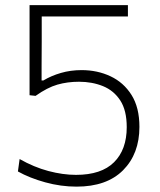

<svg xmlns="http://www.w3.org/2000/svg" viewBox="-20 -704 610 734"><path d="M272.5 9.5Q212.5 9.5 152.8 -7Q93 -23.5 48.5 -48.5L55 -96Q109.5 -65 165 -50.2Q220.5 -35.5 270.5 -35.5Q367.5 -35.5 416 -83.8Q464.5 -132 464.5 -218Q464.5 -282 439.8 -320Q415 -358 373.5 -374.8Q332 -391.5 282 -391.5Q238 -391.5 199.5 -380.5Q161 -369.5 116 -337.5L93 -340V-684.5H469V-641H139.5Q139.5 -592.5 139.5 -545Q139 -497 139 -449.5V-396.5H146Q176 -414.5 213 -425.2Q250 -436 292 -436Q352 -436 402.2 -412.5Q452.5 -389 482.8 -341Q513 -293 513 -219Q513 -116 450.5 -53.2Q388 9.5 272.5 9.5Z"/></svg>

Font: Heraclito ExtraLight
Style: Regular
Weight: 200
Designer: Kostas Bartsokas (font) & Cristiano Sobral (main changes)
Foundry: Kostas Bartsokas (font) & Cristiano Sobral (main changes)
Version: Version 1.00;July 8, 2020;FontCreator 13.0.0.2655 64-bit